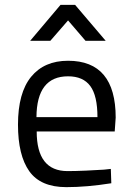

<svg xmlns="http://www.w3.org/2000/svg" viewBox="-20 -760 547 790"><path d="M258 -56Q290 -56 334.5 -58Q379 -60 408 -62L436 -65L438 -6Q337 10 253 10Q147 10 100.5 -55.5Q54 -121 54 -247Q54 -378 108 -444Q162 -510 260 -510Q456 -510 456 -276L452 -219H131Q131 -56 258 -56ZM130 -278H381Q381 -366 351.5 -406Q322 -446 260 -446Q131 -446 130 -278ZM104 -592 229 -740H289L415 -592H332L260 -676L187 -592Z"/></svg>

Font: TypoPRO Titillium Maps
Style: 400 wt
Weight: 400
Designer: Campivisivi
Foundry: Accademia di Belle Arti di Urbino and students of MA course of Visual design
Version: Version 001.001